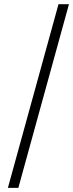

<svg xmlns="http://www.w3.org/2000/svg" viewBox="-20 -712 350 918"><path d="M17.7 186.3 259.7 -691.9H309.7L67.7 186.3Z"/></svg>

Font: Playfair 9pt
Style: Bold Italic
Weight: 700
Italic angle: -15.6°
Designer: Claus Eggers Sørensen
Foundry: Claus Eggers Sørensen
Version: Version 2.203